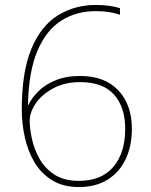

<svg xmlns="http://www.w3.org/2000/svg" viewBox="-20 -746 610 776"><path d="M68 -303Q68 -456 107 -549Q146 -642 214 -684Q282 -726 367 -726Q397 -726 421 -722.5Q445 -719 465 -713V-686Q447 -693 422 -697Q397 -701 367 -701Q288 -701 227.5 -662.5Q167 -624 131.5 -541Q96 -458 93 -322H95Q108 -350 135 -377Q162 -404 204.5 -421.5Q247 -439 304 -439Q403 -439 458 -381Q513 -323 513 -225Q513 -156 488 -103Q463 -50 415 -20Q367 10 299 10Q236 10 191.5 -17Q147 -44 120 -89Q93 -134 80.5 -190Q68 -246 68 -303ZM299 -15Q390 -15 438 -71.5Q486 -128 486 -225Q486 -313 441 -363.5Q396 -414 304 -414Q241 -414 195 -389Q149 -364 124.5 -328Q100 -292 100 -258Q100 -228 108.5 -187Q117 -146 138.5 -106.5Q160 -67 199 -41Q238 -15 299 -15Z"/></svg>

Font: Noto Sans Khmer UI Thin
Style: Regular
Weight: 100
Designer: Danh Hong and the Monotype Design Team
Foundry: Monotype Imaging Inc.
Version: Version 2.002; ttfautohint (v1.8.4.7-5d5b)